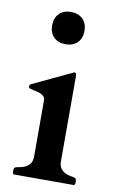

<svg xmlns="http://www.w3.org/2000/svg" viewBox="-82 -752 482 798"><g transform="rotate(10 159.0 -353.5)"><path d="M34.2 0Q31.2 -1 30.3 -6.6Q29.3 -12.2 29.3 -15.1Q29.3 -17.6 30.8 -22.9Q32.2 -28.3 34.2 -29.3Q40.5 -32.2 52.2 -33.9Q64 -35.6 75.7 -40.8Q87.4 -45.9 96.2 -56.9Q105 -67.9 105 -89.4V-323.7Q105 -335.4 98.6 -342Q92.3 -348.6 82.5 -352.1Q72.8 -355.5 61.5 -357.7Q50.3 -359.9 40 -362.8Q37.1 -363.8 35.4 -365.5Q33.7 -367.2 33.7 -372.6Q33.7 -375 35.2 -377.4Q36.6 -379.9 41 -382.3L202.6 -458.5Q204.6 -459.5 206.8 -460.4Q209 -461.4 210 -461.4Q218.3 -461.4 218.3 -449.7V-89.4Q218.3 -67.9 227.1 -56.9Q235.8 -45.9 247.6 -40.8Q259.3 -35.6 271 -33.9Q282.7 -32.2 289.1 -29.3Q291 -28.3 292.5 -22.9Q293.9 -17.6 293.9 -15.1Q293.9 -12.2 293 -6.6Q292 -1 289.1 0ZM84 -638.2Q84 -669.4 102.5 -688Q121.1 -706.5 152.3 -706.5Q183.6 -706.5 202.1 -688Q220.7 -669.4 220.7 -638.2Q220.7 -606.9 202.1 -588.6Q183.6 -570.3 152.3 -570.3Q121.1 -570.3 102.5 -588.6Q84 -606.9 84 -638.2Z"/></g></svg>

Font: Cardo
Style: Bold
Weight: 700
Designer: David J. Perry
Foundry: David J. Perry
Version: Version 1.0011